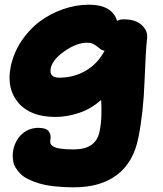

<svg xmlns="http://www.w3.org/2000/svg" viewBox="-20 -550 700 826"><path d="M297.9 255.9Q252 255.9 213.6 251.5Q175.3 247.1 148.4 239Q121.6 231 101.1 220.7Q80.6 210.4 68.1 197.8Q55.7 185.1 47.6 172.1Q39.6 159.2 37.1 145Q34.7 130.9 34.7 119.1Q34.7 107.4 37.1 95.2Q46.4 51.3 75.7 25.6Q105 0 146 0Q177.7 0 189.5 14.9Q201.2 29.8 196.8 50.8Q194.8 60.5 197.3 67.4Q199.7 74.2 209.5 80.3Q219.2 86.4 241 89.6Q262.7 92.8 296.9 92.8Q393.1 92.8 408.2 16.1Q415.5 -19 416.3 -55.4Q417 -91.8 415 -120.1Q372.1 -81.5 320.1 -64.2Q268.1 -46.9 219.2 -46.9Q111.3 -46.9 59.3 -107.4Q7.3 -168 25.9 -262.2Q38.1 -321.8 71.5 -372.6Q105 -423.3 150.9 -457.5Q196.8 -491.7 252 -510.7Q307.1 -529.8 362.8 -529.8Q461.9 -529.8 483.9 -460Q493.7 -466.8 513.2 -466.8Q563.5 -466.8 590.1 -441.9Q616.7 -417 612.8 -384.8Q606.9 -335.9 601.8 -199.7Q596.7 -63.5 575.2 43Q553.7 149.4 482.9 202.6Q412.1 255.9 297.9 255.9ZM198.2 -255.9Q190.9 -215.8 234.9 -215.8Q297.4 -215.8 348.9 -245.8Q400.4 -275.9 430.2 -332Q418.5 -333 408.2 -341.8Q397.9 -350.6 385.7 -358.4Q373.5 -366.2 355 -366.2Q309.6 -366.2 257.6 -329.8Q205.6 -293.5 198.2 -255.9Z"/></svg>

Font: Shantell Sans Normal
Style: Italic
Weight: 800
Italic angle: -11.31°
Designer: Stephen Nixon, Anya Danilova, Shantell Martin
Foundry: Arrow Type
Version: Version 1.006;[559af2be0]